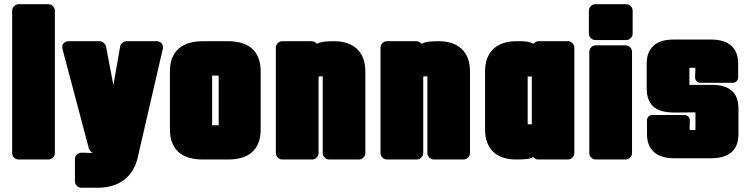

<svg xmlns="http://www.w3.org/2000/svg" viewBox="-20 -719 3523 902"><path d="M237.8 0Q237.8 12.2 228.8 21.2Q219.7 30.3 207.5 30.3H67.4Q55.2 30.3 46.1 21.2Q37.1 12.2 37.1 0V-668.9Q37.1 -681.2 46.1 -690.2Q55.2 -699.2 67.4 -699.2H207.5Q219.7 -699.2 228.8 -690.2Q237.8 -681.2 237.8 -668.9Z M272.5 -497.1Q272.5 -510.7 281.5 -518.1Q290.5 -525.4 303.2 -525.4H448.2Q457.5 -525.4 466.8 -517.6Q476.1 -509.8 478 -501L512.7 -318.8L544.4 -500.5Q545.9 -510.3 555.2 -517.8Q564.5 -525.4 574.2 -525.4H715.3Q728 -525.4 736.8 -517.8Q745.6 -510.3 745.6 -497.1Q745.6 -494.6 745.4 -492.7Q745.1 -490.7 744.6 -488.3L627.4 19Q619.1 55.7 602.1 82.8Q585 109.9 560.5 127.7Q536.1 145.5 505.1 154.3Q474.1 163.1 437.5 163.1H362.3Q350.1 163.1 341.1 154.1Q332 145 332 132.8V28.8Q332 16.6 341.1 7.6Q350.1 -1.5 362.3 -1.5H376L402.3 -0.5H416Q410.6 -3.4 405.3 -8.5Q399.9 -13.7 397.9 -20L273.9 -487.3Q272.5 -492.7 272.5 -497.1Z M778.3 -383.8Q778.3 -420.9 789.3 -447.5Q800.3 -474.1 820.6 -491.5Q840.8 -508.8 869.1 -517.1Q897.5 -525.4 932.6 -525.4H1051.3Q1086.4 -525.4 1114.7 -517.1Q1143.1 -508.8 1163.1 -491.5Q1183.1 -474.1 1193.8 -447.3Q1204.6 -420.4 1204.6 -383.8V-110.8Q1204.6 -73.7 1193.8 -47.1Q1183.1 -20.5 1163.1 -3.2Q1143.1 14.2 1114.7 22.2Q1086.4 30.3 1051.3 30.3H932.6Q897.5 30.3 869.1 22.2Q840.8 14.2 820.6 -3.2Q800.3 -20.5 789.3 -47.1Q778.3 -73.7 778.3 -110.8ZM1007.3 -130.4V-363.8H976.6V-130.4Z M1476.6 -359.9V0Q1476.6 12.2 1467.5 21.2Q1458.5 30.3 1446.3 30.3H1306.2Q1293.9 30.3 1284.9 21.2Q1275.9 12.2 1275.9 0V-495.1Q1275.9 -507.3 1284.9 -516.4Q1293.9 -525.4 1306.2 -525.4H1444.3Q1451.2 -525.4 1457.5 -522.2Q1463.9 -519 1467.8 -513.7Q1488.3 -522 1507.8 -523.7Q1527.3 -525.4 1549.3 -525.4Q1583.5 -525.4 1610.6 -516.4Q1637.7 -507.3 1656.7 -489.5Q1675.8 -471.7 1686 -445.3Q1696.3 -418.9 1696.3 -383.8V0Q1696.3 12.2 1687.3 21.2Q1678.2 30.3 1666 30.3H1526.4Q1514.2 30.3 1505.1 21.2Q1496.1 12.2 1496.1 0V-360.4H1493.7H1489.3L1481 -359.9Z M1968.3 -359.9V0Q1968.3 12.2 1959.2 21.2Q1950.2 30.3 1938 30.3H1797.9Q1785.6 30.3 1776.6 21.2Q1767.6 12.2 1767.6 0V-495.1Q1767.6 -507.3 1776.6 -516.4Q1785.6 -525.4 1797.9 -525.4H1936Q1942.9 -525.4 1949.2 -522.2Q1955.6 -519 1959.5 -513.7Q1980 -522 1999.5 -523.7Q2019 -525.4 2041 -525.4Q2075.2 -525.4 2102.3 -516.4Q2129.4 -507.3 2148.4 -489.5Q2167.5 -471.7 2177.7 -445.3Q2188 -418.9 2188 -383.8V0Q2188 12.2 2179 21.2Q2169.9 30.3 2157.7 30.3H2018.1Q2005.9 30.3 1996.8 21.2Q1987.8 12.2 1987.8 0V-360.4H1985.4H1981L1972.7 -359.9Z M2487.3 -513.7Q2491.2 -519 2497.6 -522.2Q2503.9 -525.4 2510.7 -525.4H2647.9Q2660.2 -525.4 2669.2 -516.4Q2678.2 -507.3 2678.2 -495.1V0Q2678.2 12.2 2669.2 21.2Q2660.2 30.3 2647.9 30.3H2508.8Q2494.6 30.3 2485.8 19Q2468.8 27.3 2446.8 28.8Q2424.8 30.3 2405.8 30.3Q2371.6 30.3 2344.2 21.5Q2316.9 12.7 2297.9 -5.1Q2278.8 -22.9 2268.8 -49.3Q2258.8 -75.7 2258.8 -110.8V-383.8Q2258.8 -418.9 2269 -445.3Q2279.3 -471.7 2298.3 -489.5Q2317.4 -507.3 2344.5 -516.4Q2371.6 -525.4 2405.8 -525.4H2429.7Q2444.3 -525.4 2459 -522.7Q2473.6 -520 2487.3 -513.7ZM2459 -359.9V-135.3H2478.5V-359.9Z M2776.9 -530.8Q2764.6 -530.8 2755.6 -539.8Q2746.6 -548.8 2746.6 -561V-668.9Q2746.6 -681.2 2755.6 -690.2Q2764.6 -699.2 2776.9 -699.2H2921.9Q2934.1 -699.2 2943.1 -690.2Q2952.1 -681.2 2952.1 -668.9V-561Q2952.1 -548.8 2943.1 -539.8Q2934.1 -530.8 2921.9 -530.8ZM2949.2 0Q2949.2 12.2 2940.2 21.2Q2931.2 30.3 2918.9 30.3H2778.8Q2766.6 30.3 2757.6 21.2Q2748.5 12.2 2748.5 0V-475.6Q2748.5 -487.8 2757.6 -496.8Q2766.6 -505.9 2778.8 -505.9H2918.9Q2931.2 -505.9 2940.2 -496.8Q2949.2 -487.8 2949.2 -475.6Z M3247.1 -108.4V-190.9Q3240.2 -190.9 3226.6 -190.9Q3212.9 -190.9 3197.8 -190.7Q3182.6 -190.4 3168.9 -190.4Q3155.3 -190.4 3147.9 -190.4Q3118.2 -190.4 3094.2 -196Q3070.3 -201.7 3053.5 -215.1Q3036.6 -228.5 3027.3 -250.5Q3018.1 -272.5 3018.1 -304.7V-419.9Q3018.1 -449.7 3027.1 -471.2Q3036.1 -492.7 3052.5 -506.3Q3068.8 -520 3092 -526.6Q3115.2 -533.2 3143.1 -533.2H3322.3Q3350.1 -533.2 3373.3 -526.6Q3396.5 -520 3413.1 -506.3Q3429.7 -492.7 3438.7 -471.2Q3447.8 -449.7 3447.8 -419.9V-354.5Q3447.8 -344.7 3440.4 -337.4Q3433.1 -330.1 3423.3 -330.1H3270Q3260.3 -330.1 3252.9 -337.4Q3245.6 -344.7 3245.6 -354.5V-365.7L3246.6 -389.2V-400.4H3218.8V-320.3H3329.1Q3384.8 -320.3 3417 -293.5Q3449.2 -266.6 3449.2 -208V-88.9Q3449.2 -59.1 3440.2 -37.6Q3431.2 -16.1 3414.6 -2.4Q3397.9 11.2 3375 17.8Q3352.1 24.4 3324.2 24.4H3145.5Q3117.7 24.4 3094.5 17.8Q3071.3 11.2 3054.7 -2.7Q3038.1 -16.6 3028.8 -37.8Q3019.5 -59.1 3019.5 -88.9V-154.3Q3019.5 -164.1 3026.9 -171.4Q3034.2 -178.7 3043.9 -178.7H3196.3Q3206.1 -178.7 3213.4 -171.4Q3220.7 -164.1 3220.7 -154.3Q3220.7 -143.1 3220.2 -131.6Q3219.7 -120.1 3219.7 -108.4Z"/></svg>

Font: Akaash Gobhi Moti
Style: Regular
Weight: 400
Designer: Kulbir Singh Thind, MD
Foundry: Punjab Online
Version: Version 1.200